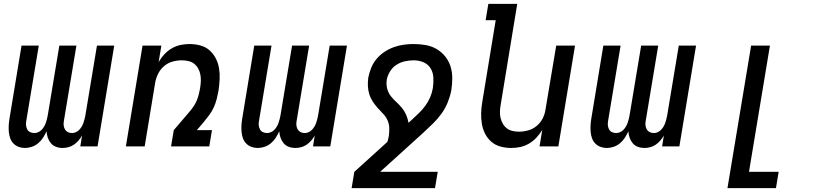

<svg xmlns="http://www.w3.org/2000/svg" viewBox="-20 -755 4240 990"><path d="M108 8Q91 8 75.5 2Q60 -4 49 -15.5Q38 -27 32.5 -42.5Q27 -58 25.5 -75Q24 -92 25 -109Q26 -126 29 -144L91 -520H180L115 -129Q113 -118 114.5 -107Q116 -96 121 -87Q126 -78 136 -73.5Q146 -69 157 -69Q166 -69 176 -73Q186 -77 193.5 -84.5Q201 -92 206.5 -101Q212 -110 215.5 -119.5Q219 -129 221.5 -139Q224 -149 226 -159L286 -520H374L309 -129Q307 -118 308.5 -107Q310 -96 315.5 -87Q321 -78 330.5 -73.5Q340 -69 351 -69Q361 -69 370.5 -73Q380 -77 387.5 -84.5Q395 -92 400.5 -101Q406 -110 409.5 -119.5Q413 -129 415.5 -139Q418 -149 420 -159L480 -520H569L483 0H394L403 -56Q395 -42 384.5 -30Q374 -18 361 -9Q348 0 332.5 4Q317 8 303 8Q285 8 269 2Q253 -4 242.5 -16.5Q232 -29 226.5 -45Q221 -61 220 -78Q212 -61 202 -45Q192 -29 177 -16.5Q162 -4 144 2Q126 8 109 8Z M629 0 715 -520H812L798 -435Q810 -456 827 -474.5Q844 -493 865.5 -505.5Q887 -518 910.5 -523Q934 -528 957 -528Q986 -528 1013.5 -520.5Q1041 -513 1060.5 -495.5Q1080 -478 1092.5 -454Q1105 -430 1109.5 -402.5Q1114 -375 1112.5 -346.5Q1111 -318 1107 -289Q1103 -267 1097.5 -245Q1092 -223 1082.5 -202Q1073 -181 1059 -162Q1045 -143 1030 -125L995 -84H1073L1059 0H862L876 -84L958 -180Q969 -193 978.5 -207Q988 -221 994.5 -236.5Q1001 -252 1005 -268.5Q1009 -285 1012 -301V-303Q1015 -320 1015.5 -337.5Q1016 -355 1013 -371Q1010 -387 1002 -401.5Q994 -416 981.5 -426Q969 -436 952 -440Q935 -444 918 -444Q894 -444 870 -437.5Q846 -431 826.5 -414.5Q807 -398 795.5 -375Q784 -352 780 -328L726 0Z M1308 8Q1291 8 1275.5 2Q1260 -4 1249 -15.5Q1238 -27 1232.5 -42.5Q1227 -58 1225.5 -75Q1224 -92 1225 -109Q1226 -126 1229 -144L1291 -520H1380L1315 -129Q1313 -118 1314.5 -107Q1316 -96 1321 -87Q1326 -78 1336 -73.5Q1346 -69 1357 -69Q1366 -69 1376 -73Q1386 -77 1393.5 -84.5Q1401 -92 1406.5 -101Q1412 -110 1415.5 -119.5Q1419 -129 1421.5 -139Q1424 -149 1426 -159L1486 -520H1574L1509 -129Q1507 -118 1508.5 -107Q1510 -96 1515.5 -87Q1521 -78 1530.5 -73.5Q1540 -69 1551 -69Q1561 -69 1570.5 -73Q1580 -77 1587.5 -84.5Q1595 -92 1600.5 -101Q1606 -110 1609.5 -119.5Q1613 -129 1615.5 -139Q1618 -149 1620 -159L1680 -520H1769L1683 0H1594L1603 -56Q1595 -42 1584.5 -30Q1574 -18 1561 -9Q1548 0 1532.5 4Q1517 8 1503 8Q1485 8 1469 2Q1453 -4 1442.5 -16.5Q1432 -29 1426.5 -45Q1421 -61 1420 -78Q1412 -61 1402 -45Q1392 -29 1377 -16.5Q1362 -4 1344 2Q1326 8 1309 8Z M1793 215 1807 131 1977 -23Q1980 -30 1981.5 -38Q1983 -46 1985 -54Q1988 -76 1987 -97.5Q1986 -119 1977 -137.5Q1968 -156 1953.5 -170.5Q1939 -185 1925.5 -200.5Q1912 -216 1901 -233Q1890 -250 1884 -269.5Q1878 -289 1877 -311Q1876 -333 1879 -355Q1884 -380 1894 -405Q1904 -430 1921.5 -451Q1939 -472 1962.5 -487.5Q1986 -503 2011 -512Q2036 -521 2062 -524.5Q2088 -528 2113 -528Q2145 -528 2175.5 -522.5Q2206 -517 2231.5 -502Q2257 -487 2275.5 -464Q2294 -441 2303 -412.5Q2312 -384 2312 -352.5Q2312 -321 2307 -289Q2301 -258 2288.5 -227Q2276 -196 2256.5 -169Q2237 -142 2212.5 -118Q2188 -94 2163 -71L1940 131H2237L2223 215ZM2086 -122 2100 -134Q2119 -152 2138 -170Q2157 -188 2172.5 -209Q2188 -230 2198 -253.5Q2208 -277 2212 -301V-302Q2216 -329 2214.5 -355.5Q2213 -382 2200 -403Q2187 -424 2163.5 -434Q2140 -444 2113 -444Q2091 -444 2068 -439Q2045 -434 2024.5 -421Q2004 -408 1991 -386.5Q1978 -365 1974 -343V-341Q1971 -319 1976.5 -297.5Q1982 -276 1995 -259.5Q2008 -243 2023.5 -229Q2039 -215 2052.5 -198.5Q2066 -182 2074.5 -162.5Q2083 -143 2086 -122Z M2616 8Q2587 8 2560 0.5Q2533 -7 2513 -24.5Q2493 -42 2481 -66Q2469 -90 2464.5 -117.5Q2460 -145 2461 -173.5Q2462 -202 2467 -231L2536 -651H2484L2498 -735H2647L2562 -217Q2559 -200 2558 -182.5Q2557 -165 2560.5 -149Q2564 -133 2572 -118.5Q2580 -104 2592.5 -94Q2605 -84 2621.5 -80Q2638 -76 2655 -76Q2679 -76 2703 -82.5Q2727 -89 2747 -105.5Q2767 -122 2778.5 -145Q2790 -168 2793 -192L2848 -520H2945L2859 0H2762L2776 -85Q2763 -64 2746 -45.5Q2729 -27 2707.5 -14.5Q2686 -2 2662.5 3Q2639 8 2616 8Z M3108 8Q3091 8 3075.5 2Q3060 -4 3049 -15.5Q3038 -27 3032.5 -42.5Q3027 -58 3025.5 -75Q3024 -92 3025 -109Q3026 -126 3029 -144L3091 -520H3180L3115 -129Q3113 -118 3114.5 -107Q3116 -96 3121 -87Q3126 -78 3136 -73.5Q3146 -69 3157 -69Q3166 -69 3176 -73Q3186 -77 3193.5 -84.5Q3201 -92 3206.5 -101Q3212 -110 3215.5 -119.5Q3219 -129 3221.5 -139Q3224 -149 3226 -159L3286 -520H3374L3309 -129Q3307 -118 3308.5 -107Q3310 -96 3315.5 -87Q3321 -78 3330.5 -73.5Q3340 -69 3351 -69Q3361 -69 3370.5 -73Q3380 -77 3387.5 -84.5Q3395 -92 3400.5 -101Q3406 -110 3409.5 -119.5Q3413 -129 3415.5 -139Q3418 -149 3420 -159L3480 -520H3569L3483 0H3394L3403 -56Q3395 -42 3384.5 -30Q3374 -18 3361 -9Q3348 0 3332.5 4Q3317 8 3303 8Q3285 8 3269 2Q3253 -4 3242.5 -16.5Q3232 -29 3226.5 -45Q3221 -61 3220 -78Q3212 -61 3202 -45Q3192 -29 3177 -16.5Q3162 -4 3144 2Q3126 8 3109 8Z M3731 215 3853 -520H3950L3842 131H3995L3981 215Z"/></svg>

Font: Iosevka Medium Extended
Style: Italic
Weight: 500
Width: 7
Italic angle: -9°
Monospace: yes
Designer: Belleve Invis
Foundry: Belleve Invis
Version: Version 32.5.0; ttfautohint (v1.8.4)